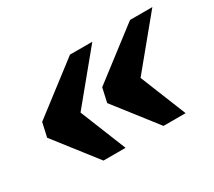

<svg xmlns="http://www.w3.org/2000/svg" viewBox="-89 -649 829 745"><g transform="rotate(-30 325.5 -276.5)"><path d="M173 -233 190 -309 288 -66H189L44 -252L58 -315L282 -487H382ZM442 -233 459 -309 557 -66H458L313 -252L327 -315L551 -487H651Z"/></g></svg>

Font: Roboto Serif 20pt
Style: Bold Italic
Weight: 700
Italic angle: -10°
Version: Version 1.007